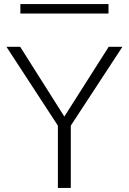

<svg xmlns="http://www.w3.org/2000/svg" viewBox="-20 -932 639 952"><path d="M267 0V-309L12 -700H80L299 -354L519 -700H587L331 -309V0ZM81 -865V-912H518V-865Z"/></svg>

Font: Panamera
Style: Regular
Weight: 400
Designer: Bastien Sozeau
Foundry: NBR — Bastien Sozeau
Version: Version 3.002; ttfautohint (v1.8.4.7-5d5b);gftools[0.9.33]